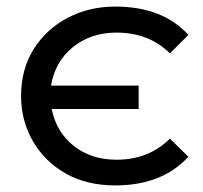

<svg xmlns="http://www.w3.org/2000/svg" viewBox="-20 -557 617 583"><path d="M330 6Q243 6 179 -30.5Q115 -67 79.5 -129Q44 -191 44 -265Q44 -348 83 -409Q122 -470 186.5 -503.5Q251 -537 330 -537Q474 -537 552 -451L496 -395Q432 -458 334 -458Q256 -458 201.5 -414Q147 -370 135 -297H401V-226H137Q151 -156 204 -114Q257 -72 334 -72Q431 -72 496 -136L552 -81Q472 6 330 6Z"/></svg>

Font: Argentum Novus
Style: Regular
Weight: 400
Designer: Julieta Ulanovsky
Foundry: Julieta Ulanovsky
Version: Version 7.20;July 27, 2021;FontCreator 13.0.0.2683 64-bit